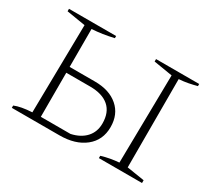

<svg xmlns="http://www.w3.org/2000/svg" viewBox="-126 -864 1191 1083"><g transform="rotate(30 470.0 -322.5)"><path d="M45 0V-15Q85 -32 158 -36L167 -609L45 -629V-645H352V-631Q280 -614 212 -610V-363H377Q471 -363 526.5 -315Q582 -267 582 -184Q582 -99 520 -49.5Q458 0 355 0ZM612 0V-15Q641 -24 669.5 -29Q698 -34 725 -36L734 -609L612 -629V-645H893V-631Q867 -624 838.5 -618.5Q810 -613 779 -611V-36L893 -18V0ZM212 -38H405Q465 -51 498.5 -87.5Q532 -124 532 -179Q532 -251 489.5 -288Q447 -325 367 -325H212Z"/></g></svg>

Font: Piazzolla SC ExtraLight
Style: Regular
Weight: 200
Designer: Juan Pablo del Peral
Foundry: Huerta Tipografica
Version: Version 1.330